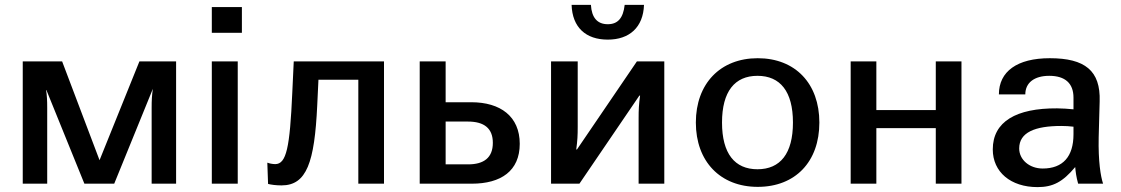

<svg xmlns="http://www.w3.org/2000/svg" viewBox="-20 -751 4585 785"><path d="M700 -500H550L387 -96L234 -500H73V0H173V-310C173 -341 172 -360 168 -387L325 0H447L605 -388C601 -361 600 -341 600 -310V0H700Z M952 0V-500H846V0ZM846 -617H969V-722H846Z M1073 -84 1076 1C1088 4 1107 7 1131 7C1234 7 1266 -87 1277 -320L1282 -425H1445V0H1550V-500H1181L1175 -372C1165 -147 1151 -80 1105 -80C1095 -80 1079 -83 1074 -86Z M1893 -254C1960 -254 1995 -226 1995 -167C1995 -106 1958 -79 1894 -79H1802V-254ZM1909 0C2028 0 2105 -52 2105 -163C2105 -275 2026 -333 1907 -333H1802V-500H1696V0Z M2233 0H2349L2594 -360H2597C2592 -324 2591 -303 2591 -266V0H2696V-500H2584L2339 -140H2336C2341 -177 2342 -197 2342 -233V-500H2233ZM2465 -652C2422 -652 2399 -679 2396 -731H2317C2320 -639 2375 -589 2465 -589C2553 -589 2610 -639 2613 -731H2534C2528 -677 2506 -652 2465 -652Z M2825 -250C2825 -91 2925 13 3078 13C3232 13 3330 -90 3330 -250C3330 -409 3232 -513 3078 -513C2925 -513 2825 -409 2825 -250ZM2932 -250C2932 -377 2984 -441 3077 -441C3170 -441 3222 -377 3222 -250C3222 -123 3170 -59 3077 -59C2984 -59 2932 -123 2932 -250Z M3458 0H3563V-227H3806V0H3911V-500H3806V-301H3563V-500H3458Z M4369 -202C4369 -111 4326 -62 4243 -62C4189 -62 4147 -98 4147 -144C4147 -210 4212 -236 4319 -236C4338 -236 4351 -235 4369 -233ZM4039 -140C4039 -48 4112 14 4222 14C4285 14 4325 -7 4376 -68C4378 -47 4380 -29 4388 0H4490C4480 -30 4470 -91 4472 -189L4476 -337C4480 -462 4416 -513 4272 -513C4139 -513 4064 -459 4064 -365H4172C4172 -413 4209 -441 4270 -441C4335 -441 4369 -410 4369 -352V-304C4348 -306 4324 -308 4302 -308C4135 -309 4039 -254 4039 -140Z"/></svg>

Font: Perun Medium
Style: Regular
Weight: 500
Foundry: Copyright (c) Stefan Peev, Context Ltd, 2016
Version: Version 1.089